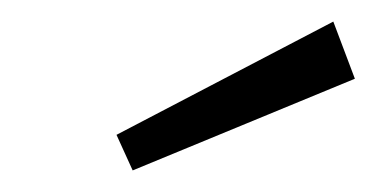

<svg xmlns="http://www.w3.org/2000/svg" viewBox="-20 -803 349 178"><path d="M309 -730 103 -645 88 -678 289 -783Z"/></svg>

Font: FiraGO Light
Style: Italic
Weight: 300
Italic angle: -8°
Designer: bBox Type GmbH
Foundry: bBox Type GmbH
Version: Version 1.001